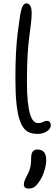

<svg xmlns="http://www.w3.org/2000/svg" viewBox="-20 -780 325 1134"><path d="M203 11Q179 11 158.5 4.5Q138 -2 122 -21Q106 -40 94.5 -76Q83 -112 77 -171Q71 -230 71 -317Q71 -404 74.5 -468.5Q78 -533 84.5 -586Q91 -639 99 -691Q106 -730 114.5 -745Q123 -760 136 -760Q150 -760 158.5 -746.5Q167 -733 167 -701Q167 -674 163 -641.5Q159 -609 153 -564Q147 -519 143 -454.5Q139 -390 139 -297Q139 -228 144 -181Q149 -134 157.5 -106Q166 -78 178 -65.5Q190 -53 203 -53Q219 -53 227.5 -56.5Q236 -60 242 -63Q248 -66 256 -66Q270 -66 275 -58.5Q280 -51 280 -40Q280 -26 268.5 -14Q257 -2 239.5 4.5Q222 11 203 11ZM150 334Q121 334 121 310Q121 300 124.5 289.5Q128 279 141 254Q150 238 155 222.5Q160 207 162 190Q164 173 164 154Q164 128 173 115.5Q182 103 201 103Q225 103 239 117.5Q253 132 253 167Q253 195 240 235Q227 275 202 306Q189 322 176.5 328Q164 334 150 334Z"/></svg>

Font: Shantell Sans Light
Style: Regular
Weight: 300
Designer: Stephen Nixon, Anya Danilova, Shantell Martin
Foundry: Arrow Type
Version: Version 1.011;[c5ecc13dd]